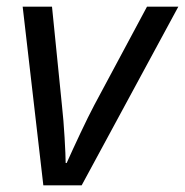

<svg xmlns="http://www.w3.org/2000/svg" viewBox="-20 -556 555 576"><path d="M110 0H225L515 -536H421L263 -241C241 -200 201 -114 180 -67H177C177 -93 172 -188 166 -238L136 -536H48Z"/></svg>

Font: BC Sans
Style: Italic
Weight: 400
Italic angle: -12°
Designer: Monotype Design Team
Designer: Province of B.C.
Foundry: Monotype Imaging Inc.
Version: Version 2.000;GOOG;noto-source:20170915:90ef993387c0